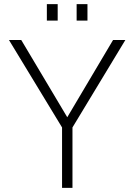

<svg xmlns="http://www.w3.org/2000/svg" viewBox="-20 -902 645 922"><path d="M278 0V-290L23 -710H82L303 -339L523 -710H582L328 -290V0ZM205 -803V-882H257V-803ZM348 -803V-882H400V-803Z"/></svg>

Font: Geist ExtLt
Style: Regular
Weight: 400
Designer: Basement.studio, Andrés Briganti, Mateo Zaragoza
Foundry: Basement.studio, Vercel, Andrés Briganti, Guido Ferreyra, Mateo Zaragoza
Version: Version 1.401